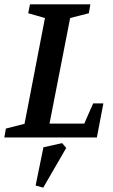

<svg xmlns="http://www.w3.org/2000/svg" viewBox="-33 -633 522 884"><path d="M-13 0 -6 -41 80 -63 174 -550 97 -572 105 -613H383L376 -572L290 -550L195 -64H355L396 -157H443L413 0ZM166 231 131 221 167 45 253 26 272 48Z"/></svg>

Font: Manuale SemiBold
Style: Italic
Weight: 600
Italic angle: -11°
Designer: Eduardo Tunni / Pablo Cosgaya
Foundry: Eduardo Tunni / Pablo Cosgaya
Version: Version 1.002